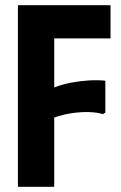

<svg xmlns="http://www.w3.org/2000/svg" viewBox="-20 -720 467 740"><path d="M406 -700V-572H189V-383Q220 -395 254.5 -401.5Q289 -408 323 -410Q357 -412 386 -409V-286L377 -280Q354 -287 323.5 -288Q293 -289 258 -284Q223 -279 189 -267V0H49V-700Z"/></svg>

Font: Phudu SemiBold
Style: Regular
Weight: 600
Version: Version 1.005;gftools[0.9.23]